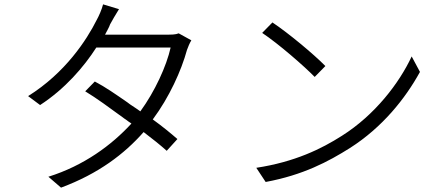

<svg xmlns="http://www.w3.org/2000/svg" viewBox="-20 -825 2040 881"><path d="M639 -219C681 -187 715 -160 745 -133L794 -187C763 -214 724 -246 681 -277C757 -379 812 -501 838 -596C843 -610 850 -627 858 -640L800 -672C785 -666 768 -666 742 -666H462C471 -684 481 -700 485 -713C495 -731 510 -758 526 -783L453 -805C447 -781 433 -750 424 -734C378 -642 280 -491 109 -384L164 -343C278 -417 365 -518 422 -607H763C744 -522 691 -406 624 -314C611 -323 599 -332 586 -340L577 -346C576 -347 575 -348 573 -349L565 -355C513 -391 463 -426 415 -451L371 -406C424 -374 482 -331 541 -288L549 -282L558 -276C562 -273 566 -270 570 -267L579 -261C580 -260 581 -259 583 -258C492 -159 365 -65 202 -14L260 36C432 -28 551 -119 639 -219Z M1473 -522C1419 -577 1301 -675 1230 -722L1183 -674C1258 -624 1374 -523 1424 -472L1473 -522ZM1586 -146C1735 -241 1840 -373 1907 -495L1869 -566C1812 -444 1701 -298 1549 -202C1455 -142 1333 -82 1156 -55L1199 10C1371 -22 1486 -83 1586 -146Z"/></svg>

Font: Glow Sans SC Normal
Style: Regular
Weight: 400
Designer: Ryoko NISHIZUKA (kana, bopomofo & ideographs); Paul D. Hunt (Latin, Greek & Cyrillic); Sandoll Communications, Soo-young
Version: Version 0.93